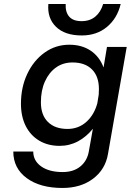

<svg xmlns="http://www.w3.org/2000/svg" viewBox="-20 -733 649 953"><path d="M579 -713Q562 -642 511 -599.5Q460 -557 386 -557Q302 -557 258 -600Q214 -643 220 -713H306Q304 -673 323.5 -650.5Q343 -628 385 -628Q426 -628 453 -650.5Q480 -673 492 -713ZM609 -500 516 31Q503 108 442 154Q381 200 290 200Q179 200 112.5 151Q46 102 46 19H145Q145 65 184.5 93Q224 121 291 121Q345 121 379 93Q413 65 421 18L441 -94Q409 -54 367 -31.5Q325 -9 276 -9Q218 -9 174.5 -35Q131 -61 107.5 -108Q84 -155 84 -218Q84 -300 115.5 -366.5Q147 -433 201.5 -472Q256 -511 324 -511Q386 -511 430 -481.5Q474 -452 494 -398L511 -500ZM183 -225Q183 -162 218 -127.5Q253 -93 315 -93Q369 -93 408 -127.5Q447 -162 463 -220L470 -263Q471 -277 471 -291Q471 -354 436.5 -388.5Q402 -423 340 -423Q293 -423 258 -398Q223 -373 203 -328.5Q183 -284 183 -225Z"/></svg>

Font: Overused Grotesk Medium
Style: Italic
Weight: 500
Italic angle: -10°
Version: Version 0.003